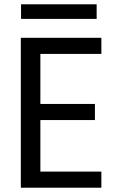

<svg xmlns="http://www.w3.org/2000/svg" viewBox="-20 -874 553 894"><path d="M452 -623H168V-390H422V-315H168V-75H452V0H77V-698H452ZM78 -854H430V-786H78Z"/></svg>

Font: Poppins
Style: Regular
Weight: 400
Designer: Ninad Kale (Devanagari), Jonny Pinhorn (Latin)
Foundry: Indian Type Foundry
Version: Version 3.002 2017